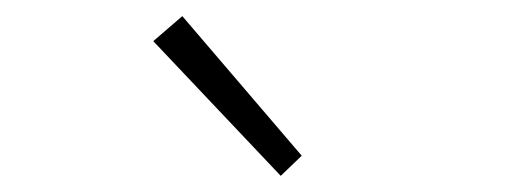

<svg xmlns="http://www.w3.org/2000/svg" viewBox="-20 -851 630 238"><path d="M328 -633 170 -800 206 -831 354 -658Z"/></svg>

Font: Noto Sans TC ExtraLight
Style: Regular
Weight: 250
Designer: Ryoko NISHIZUKA  (kana, bopomofo & ideographs); Paul D. Hunt (Latin, Greek & Cyrillic); Sandoll Communications , Soo-you
Foundry: Adobe
Version: Version 2.004-H2;hotconv 1.0.118;makeotfexe 2.5.65603